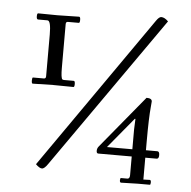

<svg xmlns="http://www.w3.org/2000/svg" viewBox="-54 -754 870 874"><g transform="rotate(5 381.5 -317.5)"><path d="M194 9Q178 33 166.5 33Q155 33 138 16L625 -682Q638 -701 648 -701Q663 -701 680 -684ZM176 -668 275 -670Q281 -670 281 -656Q281 -642 276 -642H226Q217 -642 217 -631V-432Q217 -385 224 -379Q227 -377 232 -377H276Q282 -377 282 -363Q282 -349 277 -349L183 -350L91 -348Q86 -348 86 -362Q86 -376 90 -376H140Q149 -376 149 -387V-577Q149 -641 133 -641H90Q83 -641 83 -655Q83 -669 88 -669ZM607 64 531 66Q525 66 525 55.5Q525 45 529 45H558Q569 45 569 28V-57H416Q408 -57 408 -69Q408 -81 416 -90L613 -329Q638 -329 638 -314Q638 -311 636 -290Q631 -239 631 -134V-91H683Q693 -91 693 -74Q693 -57 683 -57H631V43L660 42Q666 42 666 53Q666 64 662 64ZM569 -90V-180L571 -229H568L453 -90Z"/></g></svg>

Font: Sedan SC
Style: Regular
Weight: 400
Designer: Sebastian Salazar
Foundry: Sebastian Salazar
Version: Version 1.001